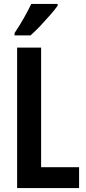

<svg xmlns="http://www.w3.org/2000/svg" viewBox="-20 -956 438 976"><path d="M67 0V-714H189V-106H382V0ZM273 -927Q259 -907 235 -879.5Q211 -852 184.5 -824Q158 -796 135 -776H54V-788Q81 -828 102 -865.5Q123 -903 139 -936H273Z"/></svg>

Font: Noto Sans Bengali ExtraCondensed SemiBold
Style: Regular
Weight: 600
Width: 2
Designer: Joana Ranito - Universal Thirst; Jelle Bosma - Monotype Design Team
Foundry: Universal Thirst ehf.
Version: Version 3.000; ttfautohint (v1.8.4.7-5d5b)